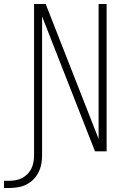

<svg xmlns="http://www.w3.org/2000/svg" viewBox="-101 -755 621 958"><path d="M-81 183V147H-56Q-39 147 -22 144Q-5 141 10 133Q25 125 37 112.5Q49 100 56 85Q63 70 66 53Q69 36 69 19Q69 -169 69 -357.5Q69 -546 69 -735H127L391 -62V-735H431V0H373L109 -673V19Q109 42 105 63.5Q101 85 91 105Q81 125 65.5 140.5Q50 156 30 166Q10 176 -12 179.5Q-34 183 -56 183Z"/></svg>

Font: Iosevka SS04 Extralight
Style: Regular
Weight: 200
Monospace: yes
Designer: Belleve Invis
Foundry: Belleve Invis
Version: Version 19.0.0; ttfautohint (v1.8.4)